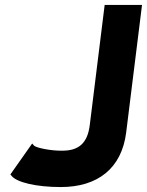

<svg xmlns="http://www.w3.org/2000/svg" viewBox="-20 -733 594 776"><path d="M403 -713 343 -229C334 -152 296 -124 232 -124C185 -123 126 -136 118 -144L110 -153L22 -28L27 -22C48 4 126 23 226 23C374 23 472 -52 490 -198L554 -713Z"/></svg>

Font: Bluebird
Style: SfBdObl
Weight: 700
Designer: Jasper
Foundry: Cannot Into Space Fonts
Version: Version 0.98